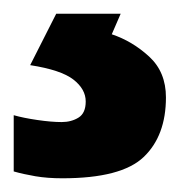

<svg xmlns="http://www.w3.org/2000/svg" viewBox="-38 -20 263 280"><path d="M204 122Q204 178 171.5 209Q139 240 53 240Q31 240 13.5 237Q-4 234 -18 230V148Q-4 152 16.5 155Q37 158 52 158Q66 158 76.5 151.5Q87 145 87 128Q87 110 69 96Q51 82 6 75L44 0H138L125 30Q155 40 179.5 62.5Q204 85 204 122Z"/></svg>

Font: Noto Sans Bamum
Style: Bold
Weight: 700
Designer: Monotype Design Team
Foundry: Monotype Imaging Inc.
Version: Version 2.002; ttfautohint (v1.8.4.7-5d5b)